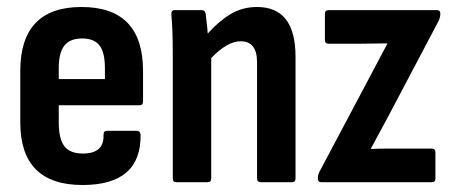

<svg xmlns="http://www.w3.org/2000/svg" viewBox="-20 -521 1297 549"><path d="M216 8Q38 8 38 -171V-318Q38 -501 213 -501Q389 -501 389 -318V-231Q389 -220 379 -220H148V-171Q148 -124 164 -103Q180 -82 217 -82Q278 -82 276 -135Q276 -147 286 -147H372Q380 -147 382 -136Q384 8 216 8ZM148 -295H280V-326Q280 -371 264.5 -391Q249 -411 215 -411Q180 -411 164 -390.5Q148 -370 148 -326Z M484 0Q474 0 474 -11V-367Q474 -401 473 -430Q472 -459 470 -479Q469 -492 479 -492H557Q566 -492 568 -482Q569 -471 571 -456Q573 -441 574 -425Q605 -460 639 -480.5Q673 -501 715 -501Q825 -501 825 -359V-11Q825 0 815 0H726Q715 0 715 -11V-343Q715 -403 668 -403Q630 -403 584 -355V-11Q584 0 574 0Z M899 0Q889 0 889 -10V-13Q889 -21 893 -29L1042 -310Q1053 -331 1064.5 -352.5Q1076 -374 1087 -395V-397Q1067 -397 1049 -396.5Q1031 -396 1012 -396H919Q909 -396 909 -407V-481Q909 -492 919 -492H1229Q1239 -492 1239 -483V-480Q1239 -471 1233 -459L1089 -186Q1077 -164 1065 -141.5Q1053 -119 1041 -97V-95Q1062 -96 1078 -96Q1094 -96 1114 -96H1215Q1225 -96 1225 -85V-11Q1225 0 1215 0Z"/></svg>

Font: Sofia Sans Condensed
Style: Bold
Weight: 700
Designer: Botio Nikoltchev, Ani Petrova
Foundry: lettersoup
Version: Version 4.101; ttfautohint (v1.8.4.7-5d5b)